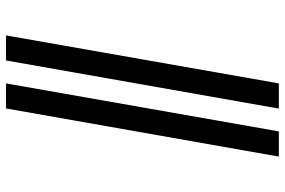

<svg xmlns="http://www.w3.org/2000/svg" viewBox="-175 -591 950 640"><g transform="rotate(-90 300.0 -271.0)"><path d="M342 -726 182 183.5H98L258.5 -726ZM502 -726 342 183.5H258L418.5 -726Z"/></g></svg>

Font: JuliaMono SemiBold
Style: Italic
Weight: 600
Italic angle: -9°
Monospace: yes
Designer: cormullion
Foundry: corm
Version: Version 0.056; ttfautohint (v1.8.4)